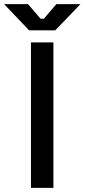

<svg xmlns="http://www.w3.org/2000/svg" viewBox="-76 -904 407 924"><path d="M73 0V-700H181V0ZM64 -758 -56 -884H59L119 -814H135L195 -884H311L190 -758Z"/></svg>

Font: Space Grotesk Medium
Style: Regular
Weight: 500
Designer: Florian Karsten
Foundry: Florian Karsten
Version: Version 2.000